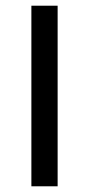

<svg xmlns="http://www.w3.org/2000/svg" viewBox="-20 -653 312 673"><path d="M182 -633H90V0H182V-633Z"/></svg>

Font: Tajawal Medium
Style: Regular
Weight: 500
Designer: Boutros Fonts
Foundry: Created by Boutros International 2017
Version: Version 1.700